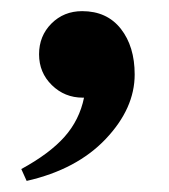

<svg xmlns="http://www.w3.org/2000/svg" viewBox="-20 -155 306 348"><path d="M28.3 172.9 18.6 151.4Q69.8 123.5 96.9 93Q124 62.5 132.3 22H129.9Q97.2 22 74 -0.7Q50.8 -23.4 50.8 -56.6Q50.8 -89.8 73.2 -112.3Q95.7 -134.8 128.9 -134.8Q173.8 -134.8 199 -102.8Q224.1 -70.8 224.1 -20Q224.1 41.5 171.6 96.9Q119.1 152.3 28.3 172.9Z"/></svg>

Font: Elstob 14pt
Style: Bold
Weight: 700
Designer: Peter S. Baker
Version: Version 1.015